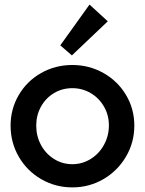

<svg xmlns="http://www.w3.org/2000/svg" viewBox="-20 -813 635 841"><path d="M26.4 -262.7Q26.4 -335.9 62.3 -397Q98.1 -458 160.2 -493.2Q222.2 -528.3 296.9 -528.3Q370.6 -528.3 433.1 -493.2Q495.6 -458 532 -397Q568.4 -335.9 568.4 -262.7Q568.4 -189 531.7 -126.7Q495.1 -64.5 432.9 -28.3Q370.6 7.8 296.9 7.8Q222.7 7.8 160.4 -28.3Q98.1 -64.5 62.3 -126.5Q26.4 -188.5 26.4 -262.7ZM457 -263.7Q457 -309.1 435.3 -346.4Q413.6 -383.8 377 -405.3Q340.3 -426.8 296.9 -426.8Q252.4 -426.8 216.3 -405Q180.2 -383.3 159.4 -345.7Q138.7 -308.1 138.7 -262.7Q138.7 -216.8 159.4 -178.2Q180.2 -139.6 216.6 -116.7Q252.9 -93.8 296.9 -93.8Q340.3 -93.8 377.2 -116.7Q414.1 -139.6 435.5 -178.7Q457 -217.8 457 -263.7ZM244.1 -614.3 372.1 -793 452.1 -719.7 294.9 -570.3Z"/></svg>

Font: Reddit Sans Chocolate SemiBold
Style: Regular
Weight: 600
Designer: Stephen Hutchings
Foundry: Reddit
Version: Version 1.011